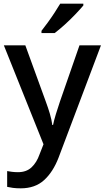

<svg xmlns="http://www.w3.org/2000/svg" viewBox="-20 -786 570 1046"><path d="M1 -539H118L229 -234Q242 -199 251.5 -167Q261 -135 265 -105H269Q274 -130 284.5 -164.5Q295 -199 307 -234L413 -539H530L299 73Q269 151 220 195.5Q171 240 93 240Q68 240 50 237.5Q32 235 19 232V146Q29 148 44.5 150Q60 152 78 152Q124 152 152 125.5Q180 99 195 56L217 0ZM434 -756Q419 -738 391.5 -709Q364 -680 333 -652Q302 -624 278 -606H206V-618Q221 -637 240 -663Q259 -689 277 -716.5Q295 -744 308 -766H434Z"/></svg>

Font: Noto Kufi Arabic Medium
Style: Regular
Weight: 500
Designer: Monotype Design Team, David Williams, Khaled Hosny
Foundry: Google LLC
Version: Version 2.109; ttfautohint (v1.8.4.7-5d5b)